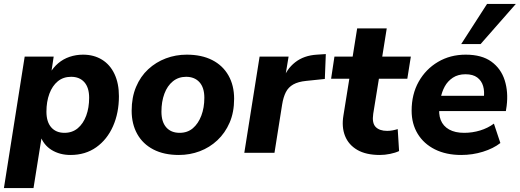

<svg xmlns="http://www.w3.org/2000/svg" viewBox="-29 -780 2653 980"><path d="M-9 180 97 -491H245L232 -405H225Q243 -436 268.5 -457.5Q294 -479 326.5 -490Q359 -501 395 -501Q450 -501 491.5 -475.5Q533 -450 555.5 -402Q578 -354 578 -289Q578 -204 548 -136Q518 -68 462.5 -28.5Q407 11 331 11Q276 11 234.5 -14.5Q193 -40 176 -89H185L142 180ZM300 -102Q340 -102 368 -125.5Q396 -149 411 -189.5Q426 -230 426 -281Q426 -333 401.5 -360.5Q377 -388 334 -388Q294 -388 266 -365Q238 -342 223 -301.5Q208 -261 208 -210Q208 -158 232.5 -130Q257 -102 300 -102Z M884 11Q808 11 754 -17Q700 -45 671.5 -96Q643 -147 643 -215Q643 -283 665.5 -336.5Q688 -390 727.5 -426.5Q767 -463 817.5 -482Q868 -501 924 -501Q1000 -501 1054 -473.5Q1108 -446 1137 -395Q1166 -344 1166 -276Q1166 -207 1143 -154Q1120 -101 1080.5 -64Q1041 -27 990.5 -8Q940 11 884 11ZM888 -102Q928 -102 955.5 -125.5Q983 -149 998.5 -189.5Q1014 -230 1014 -281Q1014 -333 989 -360.5Q964 -388 921 -388Q882 -388 853.5 -365Q825 -342 810 -301.5Q795 -261 795 -210Q795 -158 819.5 -130Q844 -102 888 -102Z M1218 0 1296 -491H1444L1424 -371H1415Q1433 -427 1477.5 -462Q1522 -497 1588 -501L1634 -504L1629 -377L1533 -367Q1493 -363 1468 -349Q1443 -335 1430 -309.5Q1417 -284 1411 -246L1372 0Z M1910 11Q1839 11 1794.5 -15Q1750 -41 1732 -86.5Q1714 -132 1724 -191L1754 -378H1661L1678 -491H1771L1794 -635H1945L1922 -491H2068L2050 -378H1905L1876 -199Q1869 -152 1888.5 -132Q1908 -112 1947 -112Q1961 -112 1974.5 -114.5Q1988 -117 2001 -121L2008 -9Q1989 0 1962 5.5Q1935 11 1910 11Z M2325 11Q2248 11 2191 -17.5Q2134 -46 2103 -97Q2072 -148 2072 -215Q2072 -299 2108 -363Q2144 -427 2206.5 -464Q2269 -501 2348 -501Q2430 -501 2479 -465.5Q2528 -430 2547 -370.5Q2566 -311 2557 -239L2553 -213H2194L2205 -291H2456L2440 -277Q2445 -313 2437 -340.5Q2429 -368 2407 -384.5Q2385 -401 2347 -401Q2309 -401 2282.5 -383.5Q2256 -366 2241 -338.5Q2226 -311 2220 -278L2215 -243Q2208 -199 2220.5 -167.5Q2233 -136 2263.5 -119Q2294 -102 2340 -102Q2382 -102 2421.5 -114Q2461 -126 2492 -149L2525 -50Q2489 -22 2436 -5.5Q2383 11 2325 11ZM2325 -555 2457 -760H2604L2424 -555Z"/></svg>

Font: Nunito Sans 12pt ExtraBold
Style: Italic
Weight: 800
Italic angle: -9°
Designer: Vernon Adams
Foundry: Vernon Adams
Version: Version 3.101;gftools[0.9.27]